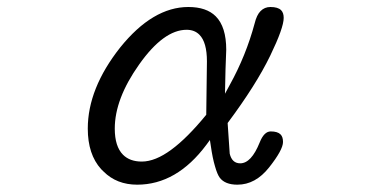

<svg xmlns="http://www.w3.org/2000/svg" viewBox="-20 -500 1040 535"><path d="M299.8 -141.6Q299.8 -224.6 367.7 -320.3Q436 -417 500 -417Q522 -417 535.6 -403.3Q556.6 -382.3 556.6 -329.1L554.7 -180.2Q501.5 -115.2 457.5 -83Q412.6 -49.8 375 -49.8Q341.8 -49.8 322.8 -68.8Q299.8 -91.8 299.8 -141.6ZM362.3 14.6Q472.2 14.6 555.2 -96.7L564.9 -109.9L567.4 -93.8Q572.3 -59.1 579.1 -36.6Q585.4 -14.2 592.3 -4.9Q606.9 14.6 641.6 14.6Q691.9 14.6 730 -33.7Q768.6 -82.5 768.6 -104.5Q768.6 -118.7 761.7 -125.5Q753.4 -133.8 734.4 -133.8Q715.8 -133.8 703.6 -103Q680.2 -44.9 649.4 -44.9Q626.5 -44.9 620.1 -71.8L614.3 -157.2Q693.4 -263.2 732.9 -344.7Q770.5 -422.4 770.5 -450.2Q770.5 -464.4 763.2 -471.7Q754.4 -480.5 733.4 -480.5Q717.3 -480.5 706.1 -469.2Q695.3 -458.5 689.5 -434.6Q665.5 -345.2 620.1 -263.2L606.9 -238.8L608.4 -307.1L610.4 -361.3Q610.4 -425.3 581.1 -454.6Q555.2 -480.5 504.9 -480.5Q405.8 -480.5 314.9 -367.7Q224.6 -253.4 224.6 -141.6Q224.6 -69.8 261.7 -28.8Q265.6 -24.9 268.6 -22Q305.2 14.6 362.3 14.6Z"/></svg>

Font: YuPearl-Light
Style: Light
Weight: 300
Designer: Max Yao
Foundry: Max-Everyday
Version: Version 1.011; ttfautohint (v1.8.3)